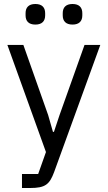

<svg xmlns="http://www.w3.org/2000/svg" viewBox="-20 -741 539 961"><path d="M157 -618C191 -618 206 -636 206 -664V-675C206 -703 191 -721 157 -721C123 -721 108 -703 108 -675V-664C108 -636 123 -618 157 -618ZM343 -618C377 -618 392 -636 392 -664V-675C392 -703 377 -721 343 -721C309 -721 294 -703 294 -675V-664C294 -636 309 -618 343 -618ZM278 -165 250 -81H245L221 -165L97 -516H17L210 20L171 130H90V200H131C207 200 228 182 251 120L482 -516H403Z"/></svg>

Font: IBM Plex Devanagari
Style: Regular
Weight: 400
Designer: Mike Abbink, Paul van der Laan, Pieter van Rosmalen, Erin McLaughlin
Foundry: Bold Monday
Version: Version 1.0